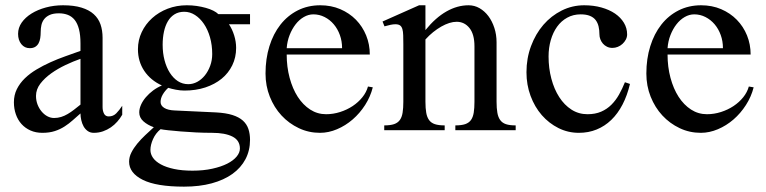

<svg xmlns="http://www.w3.org/2000/svg" viewBox="-20 -489 2877 721"><path d="M365.2 -86.9Q365.2 -72.8 370.6 -62.3Q376 -51.8 388.2 -51.8Q405.3 -51.8 416.7 -63.5Q428.2 -75.2 439 -91.8V-58.1Q431.2 -44.4 420.4 -32.2Q409.7 -20 396.2 -10.7Q382.8 -1.5 366.7 4.2Q350.6 9.8 332 9.8Q318.8 9.8 309.3 2.9Q299.8 -3.9 293.9 -14.4Q288.1 -24.9 285.2 -37.8Q282.2 -50.8 282.2 -63Q267.6 -50.3 253.4 -37.6Q239.3 -24.9 222.7 -14.2Q206.1 -3.4 185.8 3.2Q165.5 9.8 139.2 9.8Q114.3 9.8 94.5 1Q74.7 -7.8 60.8 -23.2Q46.9 -38.6 39.6 -59.6Q32.2 -80.6 32.2 -105Q32.2 -131.8 43.2 -154.1Q54.2 -176.3 73 -194.6Q91.8 -212.9 116.7 -227.8Q141.6 -242.7 169.2 -255.1Q196.8 -267.6 225.8 -277.8Q254.9 -288.1 282.2 -297.9V-326.2Q282.2 -357.4 276.6 -379.2Q271 -400.9 260.5 -414.1Q250 -427.2 234.9 -433.1Q219.7 -439 201.2 -439Q180.2 -439 166.7 -432.9Q153.3 -426.8 145.8 -417Q138.2 -407.2 135.5 -394.8Q132.8 -382.3 132.8 -369.1Q132.8 -356.9 131.1 -345.9Q129.4 -335 124.8 -326.4Q120.1 -317.9 112.1 -313Q104 -308.1 91.8 -308.1Q72.3 -308.1 60.1 -323.2Q47.9 -338.4 47.9 -361.8Q47.9 -384.8 61.5 -404.3Q75.2 -423.8 98.4 -438.2Q121.6 -452.6 152.1 -460.9Q182.6 -469.2 216.8 -469.2Q257.8 -469.2 286.1 -460.4Q314.5 -451.7 332 -435.8Q349.6 -419.9 357.4 -397.5Q365.2 -375 365.2 -347.2ZM282.2 -268.1Q255.4 -258.8 226.1 -244.9Q196.8 -231 172.1 -213.4Q147.5 -195.8 131.3 -174.6Q115.2 -153.3 115.2 -128.9Q115.2 -111.8 120.8 -96.9Q126.5 -82 136 -70.6Q145.5 -59.1 157.7 -52.5Q169.9 -45.9 183.1 -45.9Q196.8 -45.9 209.5 -49.8Q222.2 -53.7 234.1 -60.8Q246.1 -67.9 257.8 -76.9Q269.5 -85.9 282.2 -96.2Z M918.9 -436V-397.9H839.8Q852.1 -379.4 859.4 -356Q866.7 -332.5 866.7 -309.1Q866.7 -273.4 852.3 -243.9Q837.9 -214.4 812.3 -193.4Q786.6 -172.4 751 -160.6Q715.3 -148.9 672.9 -148.9Q657.2 -148.9 640.6 -152.1Q624 -155.3 611.8 -159.2Q599.6 -148.4 591.3 -134.3Q583 -120.1 583 -106Q583 -92.3 596.9 -83.7Q610.8 -75.2 635.7 -74.2L791 -66.9Q828.1 -64.9 852.8 -57.1Q877.4 -49.3 892.1 -36.1Q906.7 -22.9 912.8 -4.6Q918.9 13.7 918.9 36.1Q918.9 76.2 901.9 108.6Q884.8 141.1 852.8 164.1Q820.8 187 774.9 199.5Q729 211.9 670.9 211.9Q567.4 211.9 516.1 186.3Q464.8 160.6 464.8 118.2Q464.8 100.6 473.4 83.7Q481.9 66.9 495.4 50.5Q508.8 34.2 525.4 18.6Q542 2.9 557.6 -11.2Q534.2 -19.5 518.6 -33.4Q502.9 -47.4 502.9 -66.9Q502.9 -80.6 509.5 -95.5Q516.1 -110.4 527.8 -124Q539.6 -137.7 554.9 -149.2Q570.3 -160.6 587.9 -168Q545.4 -187.5 521.7 -222.9Q498 -258.3 498 -304.2Q498 -338.4 512.2 -368.4Q526.4 -398.4 551.3 -420.9Q576.2 -443.4 609.6 -456.3Q643.1 -469.2 681.6 -469.2Q700.7 -469.2 718.8 -466.6Q736.8 -463.9 752.7 -459.5Q768.6 -455.1 780.8 -449Q793 -442.9 799.8 -436ZM583 -3.9Q564.5 11.2 554.7 33.2Q544.9 55.2 544.9 74.2Q544.9 89.8 554.7 103.8Q564.5 117.7 584.2 128.4Q604 139.2 633.5 145.5Q663.1 151.9 702.6 151.9Q744.1 151.9 777.3 144.5Q810.5 137.2 833.5 125.5Q856.4 113.8 868.7 98.9Q880.9 84 880.9 68.8Q880.9 38.1 853 23.9Q825.2 9.8 776.9 9.8Q746.6 9.8 716.1 8.3Q685.5 6.8 658.9 4.6Q632.3 2.4 612.1 0.2Q591.8 -2 583 -3.9ZM687 -172.9Q704.6 -172.9 720.7 -181.6Q736.8 -190.4 749.3 -205.8Q761.7 -221.2 769.3 -241.9Q776.9 -262.7 776.9 -286.1Q776.9 -319.8 768.6 -348.9Q760.3 -377.9 745.8 -399.2Q731.4 -420.4 712.4 -432.6Q693.4 -444.8 671.9 -444.8Q650.9 -444.8 635.5 -435.3Q620.1 -425.8 610.4 -409.2Q600.6 -392.6 595.7 -369.9Q590.8 -347.2 590.8 -320.8Q590.8 -289.6 597.9 -262.7Q605 -235.8 617.7 -215.8Q630.4 -195.8 647.9 -184.3Q665.5 -172.9 687 -172.9Z M1181.6 9.8Q1139.2 9.8 1102.1 -7.8Q1064.9 -25.4 1037.1 -55.4Q1009.3 -85.4 993.2 -126Q977.1 -166.5 977.1 -212.9Q977.1 -268.6 991.7 -315.4Q1006.3 -362.3 1033.2 -396.5Q1060.1 -430.7 1098.1 -450Q1136.2 -469.2 1182.6 -469.2Q1223.6 -469.2 1257.8 -454.6Q1292 -439.9 1316.7 -414.8Q1341.3 -389.6 1355 -356Q1368.7 -322.3 1368.7 -284.2H1056.6Q1056.6 -237.8 1067.6 -196.8Q1078.6 -155.8 1098.1 -125.5Q1117.7 -95.2 1144.8 -77.6Q1171.9 -60.1 1204.6 -60.1Q1231.4 -60.1 1257.3 -68.4Q1283.2 -76.7 1304.4 -90.8Q1325.7 -105 1340.8 -123.8Q1356 -142.6 1361.8 -164.1L1379.9 -161.1Q1371.1 -126 1351.1 -94.7Q1331.1 -63.5 1304.2 -40.3Q1277.3 -17.1 1245.6 -3.7Q1213.9 9.8 1181.6 9.8ZM1264.6 -308.1Q1264.6 -334.5 1256.3 -357.4Q1248 -380.4 1233.4 -397.7Q1218.8 -415 1199 -425Q1179.2 -435.1 1156.7 -435.1Q1138.2 -435.1 1120.8 -425Q1103.5 -415 1090.1 -397.7Q1076.7 -380.4 1067.6 -357.4Q1058.6 -334.5 1056.6 -308.1Z M1494.6 -323.2Q1494.6 -342.8 1494.1 -356.7Q1493.7 -370.6 1491 -379.9Q1488.3 -389.2 1482.2 -393.6Q1476.1 -397.9 1464.8 -397.9Q1457 -397.9 1447.3 -396Q1437.5 -394 1423.8 -390.1L1416.5 -408.2L1553.7 -469.2H1577.6V-376Q1615.7 -422.9 1656.5 -446Q1697.3 -469.2 1739.7 -469.2Q1761.7 -469.2 1780.8 -458.3Q1799.8 -447.3 1814 -428.5Q1828.1 -409.7 1836.4 -384.3Q1844.7 -358.9 1844.7 -330.1V-106.9Q1844.7 -82.5 1847.7 -65.7Q1850.6 -48.8 1858.4 -38.1Q1866.2 -27.3 1880.1 -22.7Q1894 -18.1 1916.5 -18.1V0H1689.9V-18.1Q1712.9 -18.1 1727.1 -22.9Q1741.2 -27.8 1748.8 -38.6Q1756.3 -49.3 1759 -66.2Q1761.7 -83 1761.7 -106.9V-314.9Q1761.7 -360.4 1742.9 -383.8Q1724.1 -407.2 1694.8 -407.2Q1681.6 -407.2 1667 -402.6Q1652.3 -397.9 1637 -389.2Q1621.6 -380.4 1606.4 -368.2Q1591.3 -356 1577.6 -340.8V-106.9Q1577.6 -82.5 1580.6 -65.7Q1583.5 -48.8 1591.3 -38.1Q1599.1 -27.3 1613.3 -22.7Q1627.4 -18.1 1649.9 -18.1V0H1422.9V-18.1Q1445.8 -18.1 1460 -22.9Q1474.1 -27.8 1481.7 -38.6Q1489.3 -49.3 1491.9 -66.2Q1494.6 -83 1494.6 -106.9Z M2153.8 9.8Q2112.8 9.8 2077.1 -8.1Q2041.5 -25.9 2014.6 -56.6Q1987.8 -87.4 1972.4 -128.9Q1957 -170.4 1957 -217.8Q1957 -270 1974.1 -315.9Q1991.2 -361.8 2020.5 -395.8Q2049.8 -429.7 2089.4 -449.5Q2128.9 -469.2 2173.8 -469.2Q2209 -469.2 2238.5 -460.9Q2268.1 -452.6 2289.6 -438Q2311 -423.3 2323 -403.3Q2335 -383.3 2335 -359.9Q2335 -349.6 2330.1 -340.3Q2325.2 -331.1 2317.4 -324Q2309.6 -316.9 2299.8 -313Q2290 -309.1 2279.8 -309.1Q2268.6 -309.1 2259.5 -313.5Q2250.5 -317.9 2244.1 -325.2Q2237.8 -332.5 2234.4 -341.6Q2231 -350.6 2231 -359.9Q2231 -376 2227.8 -389.6Q2224.6 -403.3 2216.8 -413.6Q2209 -423.8 2195.3 -429.4Q2181.6 -435.1 2160.6 -435.1Q2132.3 -435.1 2109.9 -422.6Q2087.4 -410.2 2072 -388.7Q2056.6 -367.2 2048.3 -338.4Q2040 -309.6 2040 -276.9Q2040 -232.9 2050.5 -193.4Q2061 -153.8 2080.1 -124.3Q2099.1 -94.7 2126 -77.4Q2152.8 -60.1 2186 -60.1Q2215.3 -60.1 2237.3 -69.6Q2259.3 -79.1 2275.9 -95.7Q2292.5 -112.3 2304.7 -134Q2316.9 -155.8 2326.7 -180.2L2345.7 -173.8Q2335.4 -130.4 2317.6 -96.2Q2299.8 -62 2275.4 -38.6Q2251 -15.1 2220.5 -2.7Q2189.9 9.8 2153.8 9.8Z M2611.8 9.8Q2569.3 9.8 2532.2 -7.8Q2495.1 -25.4 2467.3 -55.4Q2439.5 -85.4 2423.3 -126Q2407.2 -166.5 2407.2 -212.9Q2407.2 -268.6 2421.9 -315.4Q2436.5 -362.3 2463.4 -396.5Q2490.2 -430.7 2528.3 -450Q2566.4 -469.2 2612.8 -469.2Q2653.8 -469.2 2688 -454.6Q2722.2 -439.9 2746.8 -414.8Q2771.5 -389.6 2785.2 -356Q2798.8 -322.3 2798.8 -284.2H2486.8Q2486.8 -237.8 2497.8 -196.8Q2508.8 -155.8 2528.3 -125.5Q2547.9 -95.2 2575 -77.6Q2602.1 -60.1 2634.8 -60.1Q2661.6 -60.1 2687.5 -68.4Q2713.4 -76.7 2734.6 -90.8Q2755.9 -105 2771 -123.8Q2786.1 -142.6 2792 -164.1L2810.1 -161.1Q2801.3 -126 2781.2 -94.7Q2761.2 -63.5 2734.4 -40.3Q2707.5 -17.1 2675.8 -3.7Q2644 9.8 2611.8 9.8ZM2694.8 -308.1Q2694.8 -334.5 2686.5 -357.4Q2678.2 -380.4 2663.6 -397.7Q2648.9 -415 2629.2 -425Q2609.4 -435.1 2586.9 -435.1Q2568.4 -435.1 2551 -425Q2533.7 -415 2520.3 -397.7Q2506.8 -380.4 2497.8 -357.4Q2488.8 -334.5 2486.8 -308.1Z"/></svg>

Font: Tunjung putih
Style: Regular
Weight: 400
Designer: R.S. Wihananto
Foundry: R.S. Wihananto
Version: Version 2.0.1